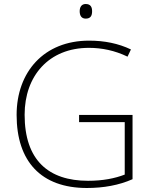

<svg xmlns="http://www.w3.org/2000/svg" viewBox="-20 -929 762 959"><path d="M408 -909C387 -909 378 -893 378 -873C378 -851 387 -836 408 -836C433 -836 440 -851 440 -873C440 -893 433 -909 408 -909ZM375 -355V-319H603V-57C554 -38 494 -26 420 -26C222 -26 103 -129 103 -356C103 -550 224 -690 424 -690C488 -690 553 -677 617 -646L634 -682C571 -712 502 -726 425 -726C199 -726 63 -569 63 -355C63 -123 185 10 414 10C497 10 575 -4 642 -34V-355Z"/></svg>

Font: Noto Sans Gurmukhi ExtraLight
Style: Regular
Weight: 200
Designer: Jelle Bosma - Monotype Design Team
Foundry: Monotype Imaging Inc.
Version: Version 2.004